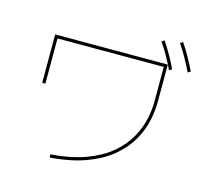

<svg xmlns="http://www.w3.org/2000/svg" viewBox="-122 -986 1245 1166"><g transform="rotate(15 500.0 -403.0)"><path d="M288 41 286 21Q418 11 510 -24Q602 -59 661.5 -110Q721 -161 754.5 -220.5Q788 -280 801 -340Q814 -400 814 -453V-670H146V-386H126V-690H834V-453Q834 -399 820.5 -336.5Q807 -274 772.5 -212Q738 -150 676 -96.5Q614 -43 519 -6.5Q424 30 288 41ZM850 -659Q831 -699 809 -738.5Q787 -778 761 -815L777 -827Q803 -789 825.5 -749Q848 -709 867 -669ZM963 -675Q943 -716 920.5 -756.5Q898 -797 872 -835L888 -847Q915 -808 937.5 -767Q960 -726 980 -685Z"/></g></svg>

Font: Murecho Thin Thin
Style: Regular
Weight: 250
Version: Version 1.010